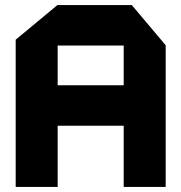

<svg xmlns="http://www.w3.org/2000/svg" viewBox="-20 -739 717 759"><path d="M42 0V-582L207 -719H501L635 -560V0H469V-242H208V0ZM208 -559V-402H469V-559Z"/></svg>

Font: Foldit Thin
Style: Bold
Weight: 700
Version: Version 1.003